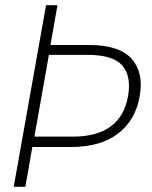

<svg xmlns="http://www.w3.org/2000/svg" viewBox="-20 -722 586 742"><path d="M113 -194H262Q447 -194 475 -351Q488 -429 452 -469.5Q416 -510 318 -510H169ZM520 -351Q504 -258 436.5 -206Q369 -154 255 -154H105L78 0H33L158 -702H202L175 -548H325Q441 -548 488.5 -495Q536 -442 520 -351Z"/></svg>

Font: Poppins ExtraLight
Style: Italic
Weight: 275
Italic angle: -10°
Designer: Ninad Kale (Devanagari), Jonny Pinhorn (Latin)
Foundry: Indian Type Foundry
Version: Version 3.200;PS 1.000;hotconv 16.6.54;makeotf.lib2.5.65590